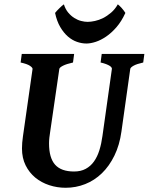

<svg xmlns="http://www.w3.org/2000/svg" viewBox="-20 -869 700 904"><path d="M654.3 -574.7Q623.5 -567.9 608.9 -559.6Q594.2 -551.3 593.3 -544.4L551.8 -250Q543 -186 518.8 -136.5Q494.6 -86.9 459.7 -53.2Q424.8 -19.5 381.1 -2.2Q337.4 15.1 289.1 15.1Q249 15.1 211.9 2.9Q174.8 -9.3 146.2 -32.7Q117.7 -56.2 100.6 -90.6Q83.5 -125 83.5 -169.9Q83.5 -195.8 87.9 -226.1L133.3 -544.4Q133.8 -550.3 121.1 -559.1Q108.4 -567.9 77.1 -574.7L82.5 -615.2H329.1L323.7 -574.7Q293 -567.9 276.6 -559.6Q260.3 -551.3 259.3 -544.4L216.3 -249Q213.9 -234.9 212.4 -220.7Q210.9 -206.5 210.9 -193.8Q210.9 -125.5 239.5 -93.5Q268.1 -61.5 328.6 -61.5Q360.4 -61.5 383.5 -74Q406.7 -86.4 422.6 -108.9Q438.5 -131.3 448 -161.9Q457.5 -192.4 462.4 -229L506.8 -544.4Q507.3 -547.4 504.9 -551.3Q502.4 -555.2 496.3 -559.1Q490.2 -563 479.7 -567.1Q469.2 -571.3 453.6 -574.7L459 -615.2H659.7ZM570.3 -808.1Q552.2 -768.6 528.6 -741.2Q504.9 -713.9 479.7 -696.8Q454.6 -679.7 430.4 -671.9Q406.2 -664.1 386.7 -664.1Q365.2 -664.1 342.5 -671.9Q319.8 -679.7 299.8 -697Q279.8 -714.4 263.7 -741.7Q247.6 -769 239.3 -808.1Q242.7 -812.5 248 -818.4Q253.4 -824.2 259.5 -830.1Q265.6 -835.9 271.2 -841.1Q276.9 -846.2 280.8 -848.6Q288.1 -825.2 301.3 -809.6Q314.5 -793.9 330.1 -784.2Q345.7 -774.4 362.1 -770.3Q378.4 -766.1 392.6 -766.1Q407.7 -766.1 427 -770.3Q446.3 -774.4 465.6 -784.2Q484.9 -793.9 503.2 -809.6Q521.5 -825.2 534.7 -848.6Q538.1 -846.2 543.2 -841.3Q548.3 -836.4 553.5 -830.6Q558.6 -824.7 563.2 -818.6Q567.9 -812.5 570.3 -808.1Z"/></svg>

Font: Gentium Book Basic
Style: Bold Italic
Weight: 700
Italic angle: -8°
Designer: J. Victor Gaultney and Annie Olsen
Foundry: SIL International
Version: Version 1.102; 2013; Maintenance release